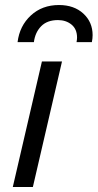

<svg xmlns="http://www.w3.org/2000/svg" viewBox="-20 -745 389 765"><path d="M50 -577Q58 -642 103 -683.5Q148 -725 215 -725Q275 -725 312 -691Q349 -657 349 -605Q349 -592 346 -577H285Q287 -589 287 -595Q287 -629 265 -647Q243 -665 211 -665Q168 -665 144 -640.5Q120 -616 115 -577ZM227 -500 111 0H31L147 -500Z"/></svg>

Font: Elaine Sans
Style: Italic
Weight: 400
Italic angle: -13°
Designer: Wei Huang
Foundry: Wei Huang
Version: Version 2.001;December 24, 2019;FontCreator 12.0.0.2547 64-b